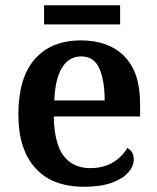

<svg xmlns="http://www.w3.org/2000/svg" viewBox="-20 -702 599 732"><path d="M300 10Q178 10 114 -62Q50 -134 50 -265Q50 -405 112.5 -476.5Q175 -548 289 -548Q394 -548 454 -487.5Q514 -427 514 -308V-258H185Q187 -155 222.5 -108Q258 -61 324 -61Q375 -61 411.5 -83.5Q448 -106 465 -138Q490 -125 490 -94Q490 -69 469.5 -45Q449 -21 407 -5.5Q365 10 300 10ZM379 -319Q379 -396 358.5 -441.5Q338 -487 290 -487Q243 -487 216.5 -444Q190 -401 187 -319ZM148 -609V-682H438V-609Z"/></svg>

Font: Noto Naskh Arabic UI Semi
Style: Bold
Weight: 700
Designer: Monotype Design Team, David Williams, Mohamad Dakak and Nizar Qandah
Foundry: Monotype Imaging Inc.
Version: Version 2.014; ttfautohint (v1.8.4.7-5d5b)